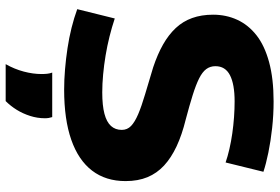

<svg xmlns="http://www.w3.org/2000/svg" viewBox="-170 -580 961 660"><g transform="rotate(90 310.0 -249.5)"><path d="M570 -675 538 -545Q518 -552 492 -558Q466 -564 438 -568Q410 -572 382 -574Q354 -576 328 -576Q269 -576 238 -560Q207 -544 207 -510Q207 -492 217 -478.5Q227 -465 249 -454Q271 -443 306 -432Q341 -421 390 -408Q443 -395 482.5 -376.5Q522 -358 548.5 -333.5Q575 -309 588.5 -276.5Q602 -244 602 -201Q602 -133 566 -86Q530 -39 460 -14.5Q390 10 288 10Q254 10 218 7Q182 4 145.5 -1.5Q109 -7 75 -15.5Q41 -24 11 -35L43 -164Q73 -154 105 -146Q137 -138 170 -132.5Q203 -127 235.5 -124Q268 -121 297 -121Q342 -121 370.5 -128.5Q399 -136 412.5 -151Q426 -166 426 -188Q426 -207 412.5 -220Q399 -233 372 -244.5Q345 -256 304.5 -268Q264 -280 211 -296Q166 -311 132.5 -330Q99 -349 76 -373.5Q53 -398 41.5 -430Q30 -462 30 -502Q30 -547 47.5 -585Q65 -623 100.5 -651Q136 -679 193 -694.5Q250 -710 328 -710Q374 -710 419.5 -705Q465 -700 504 -692Q543 -684 570 -675ZM200 211Q217 181 225.5 149Q234 117 234 88Q234 77 233 68Q232 59 229 51H382Q384 57 385 63Q386 69 386 76Q386 102 378 127Q370 152 357 173Q344 194 327 211Z"/></g></svg>

Font: Georama ExtraCondensed Thin
Style: Bold
Weight: 700
Version: Version 1.001